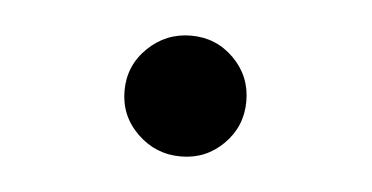

<svg xmlns="http://www.w3.org/2000/svg" viewBox="-26 -475 368 190"><g transform="rotate(5 157.5 -380.0)"><path d="M97 -380Q97 -405 115 -422.5Q133 -440 158 -440Q183 -440 200.5 -422.5Q218 -405 218 -380Q218 -355 200.5 -337.5Q183 -320 158 -320Q133 -320 115 -337.5Q97 -355 97 -380Z"/></g></svg>

Font: Shippori Mincho
Style: Regular
Weight: 400
Designer: FONTDASU
Foundry: FONTDASU / Google Inc. / but / Adobe
Version: Version 3.110; ttfautohint (v1.8.3)